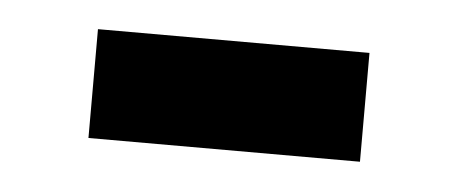

<svg xmlns="http://www.w3.org/2000/svg" viewBox="-25 -356 416 174"><g transform="rotate(5 182.5 -269.5)"><path d="M59 -220V-319H306V-220Z"/></g></svg>

Font: Nunito Sans 7pt Condensed
Style: Bold
Weight: 700
Width: 3
Designer: Vernon Adams
Foundry: Vernon Adams
Version: Version 3.101;gftools[0.9.27]